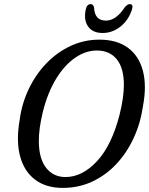

<svg xmlns="http://www.w3.org/2000/svg" viewBox="-20 -904 727 937"><path d="M465 -710.5Q550.5 -710.5 604.2 -671Q658 -631.5 677.2 -559Q696.5 -486.5 678 -387.5Q666 -303.5 632.5 -230.8Q599 -158 547.5 -103.2Q496 -48.5 430 -17.8Q364 13 286.5 13Q205 13 151.8 -26.8Q98.5 -66.5 78.2 -141Q58 -215.5 76 -319Q86.5 -399 120.5 -470Q154.5 -541 206.5 -595Q258.5 -649 324.5 -679.8Q390.5 -710.5 465 -710.5ZM299.5 -40Q381.5 -40 453.5 -117.5Q525.5 -195 564 -346Q574.5 -388 579.5 -424Q584.5 -460 584.5 -490Q584.5 -572 549.8 -614.8Q515 -657.5 452.5 -657.5Q398 -657.5 346.5 -622Q295 -586.5 254 -519.8Q213 -453 189.5 -359.5Q168.5 -274.5 169.5 -210.5Q171 -127 206.2 -83.5Q241.5 -40 299.5 -40ZM496.5 -803.5Q546.5 -803.5 588.5 -868Q602 -884 613 -884Q633 -884 623.5 -856Q607 -805.5 567.8 -774.2Q528.5 -743 480.5 -743Q432.5 -743 410 -774.8Q387.5 -806.5 398.5 -857.5Q404 -884 423 -884Q434.5 -884 439 -868Q441.5 -803.5 496.5 -803.5Z"/></svg>

Font: Fraunces 144pt S100
Style: Italic
Weight: 400
Italic angle: -16°
Version: Version 1.000; ttfautohint (v1.8.3)